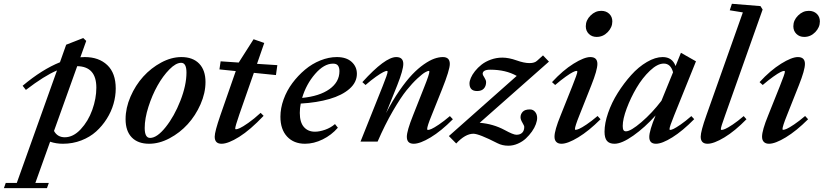

<svg xmlns="http://www.w3.org/2000/svg" viewBox="-144 -745 4332 1010"><path d="M187 11.2Q150.9 11.2 119.6 0.5L42 217.3H112.8L103 244.6H-123.5L-113.8 217.3H-55.7L155.8 -374.5Q89.8 -346.7 -7.8 -272L-24.9 -293.9Q77.6 -379.9 171.4 -417.5L204.1 -509.8L293.9 -544.9L309.6 -529.8L278.8 -443.8Q294.4 -444.8 301.8 -444.8Q376 -444.8 420.4 -402.6Q464.8 -360.4 464.8 -279.3Q464.8 -239.3 453.1 -198.5Q441.4 -157.7 417.7 -120.1Q394 -82.5 361.6 -53.2Q329.1 -23.9 283.7 -6.3Q238.3 11.2 187 11.2ZM362.8 -283.7Q362.8 -395 262.2 -397L140.1 -56.2Q158.2 -22.9 196.8 -22.9Q241.2 -22.9 280.5 -64.9Q319.8 -106.9 341.3 -166.7Q362.8 -226.6 362.8 -283.7Z M640.6 11.2Q581.5 11.2 549.1 -22.2Q516.6 -55.7 516.6 -118.2Q516.6 -176.8 542.5 -236.6Q568.4 -296.4 609.4 -341.8Q650.4 -387.2 703.9 -416Q757.3 -444.8 810.1 -444.8Q870.1 -444.8 903.6 -410.4Q937 -376 937 -313.5Q937 -255.9 910.9 -196.5Q884.8 -137.2 843.5 -91.8Q802.2 -46.4 748 -17.6Q693.8 11.2 640.6 11.2ZM645.5 -19.5Q682.1 -19.5 727.5 -76.4Q772.9 -133.3 804.9 -215.1Q836.9 -296.9 836.9 -363.3Q836.9 -414.6 809.1 -414.6Q781.2 -414.6 747.1 -379.9Q712.9 -345.2 684.6 -294.7Q656.2 -244.1 636.7 -182.9Q617.2 -121.6 617.2 -71.8Q617.2 -19.5 645.5 -19.5Z M1021.5 11.2Q985.4 11.2 985.4 -25.9Q985.4 -52.2 1015.1 -138.2L1096.2 -371.1L1010.3 -379.9L1016.6 -422.4L1111.3 -416H1111.8L1189.9 -538.6L1246.1 -519L1208 -409.2L1314.9 -402.3L1307.6 -350.1L1191.4 -361.8L1114.7 -142.1Q1093.3 -80.1 1093.3 -68.8Q1093.3 -64.9 1097.2 -64.9Q1104 -64.9 1118.2 -71.3Q1132.3 -77.6 1162.1 -98.4Q1191.9 -119.1 1227.1 -151.4L1242.7 -135.7Q1172.4 -61.5 1114.3 -25.1Q1056.2 11.2 1021.5 11.2Z M1460.4 11.2Q1401.4 11.2 1366.2 -26.6Q1331.1 -64.5 1331.1 -130.9Q1331.1 -175.8 1347.9 -222.2Q1364.7 -268.6 1394 -307.9Q1423.3 -347.2 1460.4 -378.4Q1497.6 -409.7 1541.5 -427.2Q1585.4 -444.8 1627.9 -444.8Q1677.7 -444.8 1705.6 -419.7Q1733.4 -394.5 1733.4 -356.9Q1733.4 -312 1694.6 -277.8Q1655.8 -243.7 1589.6 -224.4Q1523.4 -205.1 1438 -200.2Q1433.1 -176.3 1433.1 -150.9Q1433.1 -101.6 1454.6 -76.9Q1476.1 -52.2 1512.7 -52.2Q1536.6 -52.2 1566.2 -62.5Q1595.7 -72.8 1618.2 -92.3L1633.3 -73.2Q1600.1 -34.7 1553.5 -11.7Q1506.8 11.2 1460.4 11.2ZM1607.4 -410.2Q1560.5 -410.2 1513.7 -356.2Q1466.8 -302.2 1445.3 -230Q1536.6 -238.8 1589.1 -276.1Q1641.6 -313.5 1641.6 -370.6Q1641.6 -389.6 1633.8 -400.1Q1626 -410.6 1607.4 -410.2Z M1752.4 0 1869.1 -292Q1895 -356.4 1895 -367.7Q1895 -372.1 1890.6 -372.1Q1885.3 -372.1 1872.3 -365.7Q1859.4 -359.4 1834 -341.6Q1808.6 -323.7 1778.8 -297.9L1762.2 -313Q1881.8 -444.8 1940.4 -444.8Q1977.5 -444.8 1977.5 -408.7Q1977.5 -377 1945.8 -296.9L1886.7 -149.9Q1920.9 -215.8 1957 -268.1Q1993.2 -320.3 2024.2 -352.8Q2055.2 -385.3 2085.7 -406.5Q2116.2 -427.7 2140.4 -436.3Q2164.6 -444.8 2185.5 -444.8Q2222.2 -444.8 2222.2 -408.7Q2222.2 -377.4 2181.2 -274.9L2126.5 -138.2Q2103 -81.1 2103 -65.9Q2103 -61.5 2107.4 -61.5Q2113.8 -61.5 2126.2 -66.9Q2138.7 -72.3 2164.8 -89.8Q2190.9 -107.4 2222.7 -134.3L2238.3 -117.7Q2176.8 -55.7 2121.3 -22.2Q2065.9 11.2 2032.2 11.2Q1996.1 11.2 1996.1 -25.4Q1996.1 -56.6 2028.8 -138.2L2087.9 -287.6Q2114.7 -354.5 2114.7 -368.2Q2114.7 -372.1 2110.8 -372.1Q2106 -372.1 2092.5 -364.7Q2079.1 -357.4 2052 -332.5Q2024.9 -307.6 1994.4 -269.8Q1963.9 -231.9 1922.6 -160.9Q1881.3 -89.8 1842.3 0Z M2681.6 -124.5Q2681.6 -110.4 2674.8 -91.6Q2668 -72.8 2654.1 -53Q2640.1 -33.2 2622.3 -16.6Q2604.5 0 2580.1 10.7Q2555.7 21.5 2529.8 21.5Q2498.5 21.5 2472.7 8.3Q2375.5 -41.5 2346.2 -41.5Q2303.7 -41.5 2255.9 9.8L2217.3 -29.3L2574.2 -345.7Q2516.6 -378.4 2434.6 -378.4Q2395 -378.4 2395 -356Q2395 -351.1 2404.1 -337.2Q2413.1 -323.2 2413.1 -313Q2413.1 -292.5 2401.4 -279.3Q2389.6 -266.1 2365.7 -266.1Q2325.7 -266.1 2325.7 -306.2Q2325.7 -318.4 2332.8 -335.2Q2339.8 -352.1 2354.5 -370.6Q2369.1 -389.2 2389.2 -405Q2409.2 -420.9 2438 -431.4Q2466.8 -441.9 2498.5 -441.9Q2532.2 -441.9 2573.7 -427.2Q2612.8 -413.1 2641.6 -413.1Q2668.5 -413.1 2681.6 -425.8L2712.4 -453.6L2743.7 -420.9L2379.4 -99.1Q2450.7 -93.3 2510.7 -61Q2556.2 -36.1 2572.3 -36.1Q2592.3 -36.1 2603 -46.9Q2613.8 -57.6 2613.8 -77.6Q2613.8 -83.5 2604 -99.9Q2594.2 -116.2 2594.2 -128.4Q2594.2 -144.5 2605.7 -157Q2617.2 -169.4 2643.6 -169.4Q2660.2 -169.4 2670.9 -156.5Q2681.6 -143.6 2681.6 -124.5Z M2994.6 -550.8Q2969.7 -550.8 2953.6 -566.7Q2937.5 -582.5 2937.5 -606.9Q2937.5 -638.7 2962.4 -663.3Q2987.3 -688 3018.6 -688Q3044.4 -688 3060.8 -672.4Q3077.1 -656.7 3077.1 -632.3Q3077.1 -601.1 3052.7 -575.9Q3028.3 -550.8 2994.6 -550.8ZM2809.6 11.2Q2792 11.2 2782.5 1.7Q2772.9 -7.8 2772.9 -25.9Q2772.9 -59.6 2805.2 -138.2L2866.7 -292Q2893.1 -357.9 2893.1 -367.7Q2893.1 -372.1 2888.7 -372.1Q2882.8 -372.1 2869.9 -365.7Q2856.9 -359.4 2831.8 -341.6Q2806.6 -323.7 2776.4 -297.9L2759.8 -313Q2816.9 -375 2873 -409.9Q2929.2 -444.8 2961.4 -444.8Q2998.5 -444.8 2998.5 -408.7Q2998.5 -376.5 2966.8 -296.9L2903.8 -138.2Q2880.4 -80.1 2880.4 -65.9Q2880.4 -62 2883.8 -62Q2890.1 -62 2902.8 -67.4Q2915.5 -72.8 2941.7 -90.3Q2967.8 -107.9 2999.5 -134.8L3015.1 -117.7Q2953.6 -56.2 2897.9 -22.5Q2842.3 11.2 2809.6 11.2Z M3088.4 11.2Q3061.5 11.2 3048.8 -3.9Q3036.1 -19 3036.1 -52.2Q3036.1 -96.7 3054.9 -151.1Q3073.7 -205.6 3105.7 -256.3Q3137.7 -307.1 3176.3 -350.1Q3214.8 -393.1 3259 -418.9Q3303.2 -444.8 3341.8 -444.8Q3392.6 -444.8 3409.7 -397.5L3438 -467.3L3517.1 -422.4L3402.3 -137.7Q3377.9 -78.1 3377.9 -65.9Q3377.9 -61.5 3381.3 -61.5Q3387.2 -61.5 3399.4 -67.1Q3411.6 -72.8 3436.8 -90.1Q3461.9 -107.4 3492.7 -134.3L3507.8 -118.2Q3446.8 -56.2 3392.8 -22.5Q3338.9 11.2 3306.6 11.2Q3271.5 11.2 3271.5 -24.4Q3271.5 -57.6 3304.7 -137.7Q3248.5 -74.7 3187.7 -31.7Q3127 11.2 3088.4 11.2ZM3131.8 -82.5Q3131.8 -67.4 3135.7 -60.8Q3139.6 -54.2 3148.9 -54.2Q3173.8 -54.2 3230.2 -102.5Q3286.6 -150.9 3335.4 -214.8L3396.5 -364.7Q3384.3 -410.6 3347.7 -410.6Q3314.5 -410.6 3274.9 -373Q3235.4 -335.4 3204.6 -283.2Q3173.8 -231 3152.8 -174.8Q3131.8 -118.7 3131.8 -82.5Z M3578.1 11.2Q3542 11.2 3542 -25.9Q3542 -54.2 3571.8 -138.2L3763.7 -679.7L3694.8 -690.9L3706.1 -725.1L3856.4 -712.9L3867.7 -694.8L3670.4 -138.2Q3647.9 -76.7 3647.9 -65.4Q3647.9 -61.5 3652.3 -61.5Q3658.2 -61.5 3671.1 -66.9Q3684.1 -72.3 3710.4 -89.8Q3736.8 -107.4 3768.1 -134.3L3782.7 -117.7Q3722.2 -55.7 3666.7 -22.2Q3611.3 11.2 3578.1 11.2Z M4086.4 -550.8Q4061.5 -550.8 4045.4 -566.7Q4029.3 -582.5 4029.3 -606.9Q4029.3 -638.7 4054.2 -663.3Q4079.1 -688 4110.4 -688Q4136.2 -688 4152.6 -672.4Q4168.9 -656.7 4168.9 -632.3Q4168.9 -601.1 4144.5 -575.9Q4120.1 -550.8 4086.4 -550.8ZM3901.4 11.2Q3883.8 11.2 3874.3 1.7Q3864.7 -7.8 3864.7 -25.9Q3864.7 -59.6 3897 -138.2L3958.5 -292Q3984.9 -357.9 3984.9 -367.7Q3984.9 -372.1 3980.5 -372.1Q3974.6 -372.1 3961.7 -365.7Q3948.7 -359.4 3923.6 -341.6Q3898.4 -323.7 3868.2 -297.9L3851.6 -313Q3908.7 -375 3964.8 -409.9Q4021 -444.8 4053.2 -444.8Q4090.3 -444.8 4090.3 -408.7Q4090.3 -376.5 4058.6 -296.9L3995.6 -138.2Q3972.2 -80.1 3972.2 -65.9Q3972.2 -62 3975.6 -62Q3981.9 -62 3994.6 -67.4Q4007.3 -72.8 4033.4 -90.3Q4059.6 -107.9 4091.3 -134.8L4106.9 -117.7Q4045.4 -56.2 3989.7 -22.5Q3934.1 11.2 3901.4 11.2Z"/></svg>

Font: Elstob SemiBold
Style: Italic
Weight: 600
Italic angle: -20°
Designer: Peter S. Baker
Version: Version 1.015